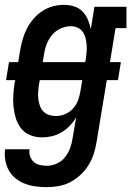

<svg xmlns="http://www.w3.org/2000/svg" viewBox="-24 -558 544 791"><path d="M169 213Q146 213 123 210Q100 207 79 199Q58 191 41 177.5Q24 164 13 145Q2 126 -2 103Q-6 80 -3 57H98Q95 72 100 86Q105 100 115 109Q125 118 139.5 121.5Q154 125 169 125Q189 125 209.5 116Q230 107 243.5 90Q257 73 264.5 53Q272 33 275 12L290 -75Q279 -56 263.5 -40Q248 -24 229.5 -13Q211 -2 190.5 3Q170 8 150 8Q124 8 101 -1Q78 -10 63 -29Q48 -48 41 -71.5Q34 -95 31.5 -119.5Q29 -144 31 -170Q33 -196 37 -221L39 -228H1L13 -302H51L59 -351Q63 -374 69.5 -396.5Q76 -419 87 -440.5Q98 -462 114 -480.5Q130 -499 150.5 -512.5Q171 -526 194 -532Q217 -538 240 -538Q262 -538 282 -531.5Q302 -525 316 -510.5Q330 -496 338 -477Q346 -458 350 -438L365 -530H497V-442H452L429 -302H474L462 -228H416L374 26Q370 51 362.5 75Q355 99 341.5 121Q328 143 308.5 161.5Q289 180 266 192Q243 204 218 208.5Q193 213 169 213ZM152 -302H327L329 -311Q331 -326 332.5 -341.5Q334 -357 333 -371.5Q332 -386 328.5 -400.5Q325 -415 317 -426.5Q309 -438 296 -444Q283 -450 268 -450Q247 -450 226.5 -441Q206 -432 191.5 -415Q177 -398 169 -378Q161 -358 158 -337ZM206 -80Q225 -80 243.5 -87.5Q262 -95 276 -110Q290 -125 297 -143.5Q304 -162 307 -181L315 -228H140L136 -207Q134 -193 133 -178Q132 -163 134 -149Q136 -135 140.5 -122Q145 -109 154.5 -99Q164 -89 177.5 -84.5Q191 -80 206 -80Z"/></svg>

Font: Iosevka Slab Semibold
Style: Italic
Weight: 600
Italic angle: -9°
Monospace: yes
Designer: Belleve Invis
Foundry: Belleve Invis
Version: Version 11.1.1; ttfautohint (v1.8.3)